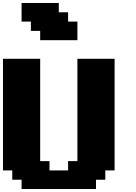

<svg xmlns="http://www.w3.org/2000/svg" viewBox="-20 -1270 915 1290"><path d="M125 0H625V-62.5H687.5V-125H750V-875H500V-187.5H437.5V-125H312.5V-187.5H250V-875H0V-125H62.5V-62.5H125ZM250 -1000H500V-1125H437.5V-1187.5H375V-1250H125V-1125H187.5V-1062.5H250Z"/></svg>

Font: Faithful 32x
Style: Bold
Weight: 400
Foundry: Faithful Resource Pack
Version: Version 1.0; January 27, 2023